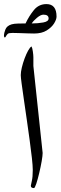

<svg xmlns="http://www.w3.org/2000/svg" viewBox="-48 -935 303 959"><path d="M165 -170.9Q165 -158.2 160.2 -129.9Q155.3 -101.6 147.9 -70.6Q140.6 -39.6 133.3 -17.6Q126 4.4 121.6 4.4Q106 4.4 106 -7.3Q106 -10.7 110.8 -30.5Q115.7 -50.3 115.7 -86.4Q115.7 -106.4 111.3 -145.8Q106.9 -185.1 100.1 -235.1Q93.3 -285.2 85.7 -337.9Q78.1 -390.6 71.3 -437.5Q64.5 -484.4 60.1 -517.1Q55.7 -549.8 55.7 -559.6Q55.7 -575.2 61 -597.7Q66.4 -620.1 74.7 -642.6Q83 -665 92.3 -681.9Q101.6 -698.7 109.4 -703.1Q113.3 -696.8 116 -678.2Q118.7 -659.7 118.7 -648.9V-605.5ZM234.4 -852.1Q234.4 -837.9 222.2 -818.1Q210 -798.3 185.3 -783Q160.6 -767.6 122.6 -767.6Q112.8 -767.6 90.6 -768.3Q68.4 -769 46.1 -769.8Q23.9 -770.5 14.6 -770.5Q-4.4 -770.5 -9 -766.1Q-13.7 -761.7 -16.6 -756.8Q-18.1 -754.4 -19.8 -751.2Q-21.5 -748 -23.9 -748Q-28.3 -748 -28.3 -758.3Q-28.3 -768.6 -21.2 -787.4Q-14.2 -806.2 10.3 -813.5Q22 -816.9 42.7 -817.4Q63.5 -817.9 79.6 -817.9Q97.7 -856 121.8 -885.3Q146 -914.6 184.1 -914.6Q234.4 -914.6 234.4 -852.1ZM194.8 -842.8Q194.8 -861.8 168.9 -861.8Q155.3 -861.8 136.7 -846.2Q118.2 -830.6 110.4 -817.9Q141.1 -817.9 168 -822.8Q194.8 -827.6 194.8 -842.8Z"/></svg>

Font: Scheherazade New Medium
Style: Regular
Weight: 500
Designer: SIL International
Foundry: SIL International
Version: Version 4.000